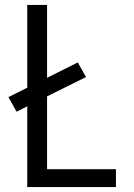

<svg xmlns="http://www.w3.org/2000/svg" viewBox="-20 -755 540 775"><path d="M90 0H448V-72H170V-366L327 -444L294 -503L170 -441V-735H90V-401L14 -363L47 -304L90 -326Z"/></svg>

Font: Iosevka SS09
Style: Regular
Weight: 400
Monospace: yes
Designer: Belleve Invis
Foundry: Belleve Invis
Version: Version 5.2.1; ttfautohint (v1.8.3)